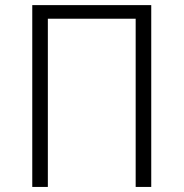

<svg xmlns="http://www.w3.org/2000/svg" viewBox="-20 -738 725 758"><path d="M107.4 0V-717.8H577.1V0H515.6V-664.1H168.9V0Z"/></svg>

Font: Gothic A1 Light
Style: Regular
Weight: 300
Version: Version 2.50